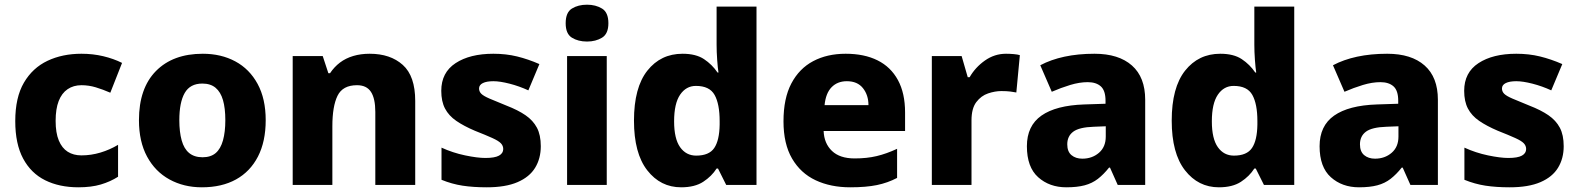

<svg xmlns="http://www.w3.org/2000/svg" viewBox="-20 -788 6723 818"><path d="M314 10Q233 10 172.5 -20Q112 -50 78.5 -112.5Q45 -175 45 -272Q45 -373 82 -436Q119 -499 182.5 -529Q246 -559 327 -559Q376 -559 420 -548.5Q464 -538 500 -520L450 -393Q418 -407 388 -416Q358 -425 327 -425Q293 -425 268 -408Q243 -391 230 -357.5Q217 -324 217 -273Q217 -222 230.5 -189.5Q244 -157 268.5 -141.5Q293 -126 327 -126Q368 -126 408 -138Q448 -150 483 -171V-35Q450 -14 409.5 -2Q369 10 314 10Z M840 10Q763 10 702 -23.5Q641 -57 606.5 -121Q572 -185 572 -276Q572 -412 644.5 -485.5Q717 -559 844 -559Q922 -559 982.5 -526.5Q1043 -494 1077.5 -430.5Q1112 -367 1112 -276Q1112 -185 1079 -121Q1046 -57 985.5 -23.5Q925 10 840 10ZM843 -118Q878 -118 899 -136Q920 -154 930 -190Q940 -226 940 -276Q940 -327 930 -361.5Q920 -396 898.5 -414Q877 -432 842 -432Q790 -432 767 -392Q744 -352 744 -276Q744 -226 754 -190Q764 -154 786 -136Q808 -118 843 -118Z M1227 0V-549H1355L1379 -476H1386Q1404 -503 1428.5 -521.5Q1453 -540 1485 -549.5Q1517 -559 1555 -559Q1643 -559 1696 -511.5Q1749 -464 1749 -358V0H1579V-311Q1579 -368 1560.5 -396.5Q1542 -425 1501 -425Q1440 -425 1418 -380Q1396 -335 1396 -250V0Z M2054 10Q1996 10 1950.5 3Q1905 -4 1861 -22V-159Q1909 -137 1961.5 -126Q2014 -115 2048 -115Q2088 -115 2106 -125Q2124 -135 2124 -153Q2124 -167 2114 -177.5Q2104 -188 2077.5 -200Q2051 -212 2003 -231Q1956 -251 1924 -273Q1892 -295 1876 -325.5Q1860 -356 1860 -401Q1860 -479 1921 -519Q1982 -559 2082 -559Q2136 -559 2183 -547.5Q2230 -536 2278 -515L2231 -403Q2192 -421 2151 -431.5Q2110 -442 2082 -442Q2053 -442 2037 -434Q2021 -426 2021 -411Q2021 -398 2030.5 -388.5Q2040 -379 2065.5 -368Q2091 -357 2138 -338Q2187 -319 2219 -297Q2251 -275 2267.5 -244Q2284 -213 2284 -165Q2284 -113 2260 -73.5Q2236 -34 2185 -12Q2134 10 2054 10Z M2396 0V-549H2565V0ZM2481 -611Q2443 -611 2416.5 -627.5Q2390 -644 2390 -689Q2390 -735 2416.5 -751.5Q2443 -768 2481 -768Q2518 -768 2545 -751.5Q2572 -735 2572 -689Q2572 -644 2545 -627.5Q2518 -611 2481 -611Z M2882 10Q2794 10 2737.5 -62.5Q2681 -135 2681 -274Q2681 -415 2738 -487Q2795 -559 2888 -559Q2945 -559 2979.5 -536Q3014 -513 3037 -479H3041Q3038 -498 3035.5 -532.5Q3033 -567 3033 -598V-760H3203V0H3074L3039 -70H3033Q3012 -37 2976 -13.5Q2940 10 2882 10ZM2946 -125Q3001 -125 3023 -157.5Q3045 -190 3046 -257V-272Q3046 -345 3024.5 -383.5Q3003 -422 2945 -422Q2903 -422 2877.5 -384.5Q2852 -347 2852 -271Q2852 -197 2877.5 -161Q2903 -125 2946 -125Z M3602 10Q3519 10 3455 -20Q3391 -50 3354.5 -112.5Q3318 -175 3318 -271Q3318 -369 3351.5 -432.5Q3385 -496 3444.5 -527.5Q3504 -559 3583 -559Q3662 -559 3718.5 -531Q3775 -503 3805.5 -447Q3836 -391 3836 -309V-230H3489Q3491 -177 3524.5 -145Q3558 -113 3621 -113Q3673 -113 3715 -123Q3757 -133 3802 -154V-30Q3762 -9 3716 0.5Q3670 10 3602 10ZM3493 -340H3680Q3680 -383 3656.5 -412.5Q3633 -442 3588 -442Q3548 -442 3523 -416.5Q3498 -391 3493 -340Z M3950 0V-549H4077L4103 -459H4111Q4135 -501 4176 -530Q4217 -559 4266 -559Q4282 -559 4299 -557.5Q4316 -556 4325 -553L4310 -394Q4299 -396 4284.5 -398Q4270 -400 4246 -400Q4219 -400 4189.5 -390Q4160 -380 4139.5 -353Q4119 -326 4119 -275V0Z M4523 10Q4451 10 4403 -33Q4355 -76 4355 -165Q4355 -252 4417 -295.5Q4479 -339 4599 -343L4690 -346V-359Q4690 -402 4670 -420Q4650 -438 4614 -438Q4579 -438 4539.5 -426Q4500 -414 4461 -397L4412 -510Q4457 -534 4515 -546.5Q4573 -559 4643 -559Q4746 -559 4802.5 -509Q4859 -459 4859 -363V0H4742L4709 -74H4705Q4682 -45 4657.5 -26Q4633 -7 4601 1.5Q4569 10 4523 10ZM4591 -112Q4633 -112 4662 -137Q4691 -162 4691 -206V-250L4640 -248Q4578 -246 4552.5 -227Q4527 -208 4527 -173Q4527 -142 4545 -127Q4563 -112 4591 -112Z M5173 10Q5085 10 5028.5 -62.5Q4972 -135 4972 -274Q4972 -415 5029 -487Q5086 -559 5179 -559Q5236 -559 5270.5 -536Q5305 -513 5328 -479H5332Q5329 -498 5326.5 -532.5Q5324 -567 5324 -598V-760H5494V0H5365L5330 -70H5324Q5303 -37 5267 -13.5Q5231 10 5173 10ZM5237 -125Q5292 -125 5314 -157.5Q5336 -190 5337 -257V-272Q5337 -345 5315.5 -383.5Q5294 -422 5236 -422Q5194 -422 5168.5 -384.5Q5143 -347 5143 -271Q5143 -197 5168.5 -161Q5194 -125 5237 -125Z M5770 10Q5698 10 5650 -33Q5602 -76 5602 -165Q5602 -252 5664 -295.5Q5726 -339 5846 -343L5937 -346V-359Q5937 -402 5917 -420Q5897 -438 5861 -438Q5826 -438 5786.5 -426Q5747 -414 5708 -397L5659 -510Q5704 -534 5762 -546.5Q5820 -559 5890 -559Q5993 -559 6049.5 -509Q6106 -459 6106 -363V0H5989L5956 -74H5952Q5929 -45 5904.5 -26Q5880 -7 5848 1.5Q5816 10 5770 10ZM5838 -112Q5880 -112 5909 -137Q5938 -162 5938 -206V-250L5887 -248Q5825 -246 5799.5 -227Q5774 -208 5774 -173Q5774 -142 5792 -127Q5810 -112 5838 -112Z M6412 10Q6354 10 6308.5 3Q6263 -4 6219 -22V-159Q6267 -137 6319.5 -126Q6372 -115 6406 -115Q6446 -115 6464 -125Q6482 -135 6482 -153Q6482 -167 6472 -177.5Q6462 -188 6435.5 -200Q6409 -212 6361 -231Q6314 -251 6282 -273Q6250 -295 6234 -325.5Q6218 -356 6218 -401Q6218 -479 6279 -519Q6340 -559 6440 -559Q6494 -559 6541 -547.5Q6588 -536 6636 -515L6589 -403Q6550 -421 6509 -431.5Q6468 -442 6440 -442Q6411 -442 6395 -434Q6379 -426 6379 -411Q6379 -398 6388.5 -388.5Q6398 -379 6423.5 -368Q6449 -357 6496 -338Q6545 -319 6577 -297Q6609 -275 6625.5 -244Q6642 -213 6642 -165Q6642 -113 6618 -73.5Q6594 -34 6543 -12Q6492 10 6412 10Z"/></svg>

Font: Noto Sans Symbols ExtraBold
Style: Regular
Weight: 800
Version: Version 2.002